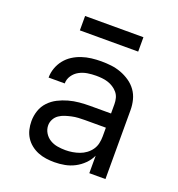

<svg xmlns="http://www.w3.org/2000/svg" viewBox="-130 -814 860 928"><g transform="rotate(20 300.0 -349.5)"><path d="M251 8Q230 8 208.5 5Q187 2 167 -6Q147 -14 130 -27.5Q113 -41 101.5 -59Q90 -77 85 -98Q80 -119 80 -141Q80 -169 89 -195.5Q98 -222 117 -242Q136 -262 160.5 -274.5Q185 -287 212 -294.5Q239 -302 266.5 -304.5Q294 -307 321 -307H429V-355Q429 -371 425 -386Q421 -401 411 -413Q401 -425 387.5 -433.5Q374 -442 359.5 -446.5Q345 -451 329.5 -452.5Q314 -454 299 -454Q277 -454 255 -450.5Q233 -447 213.5 -436.5Q194 -426 181.5 -407.5Q169 -389 169 -367Q169 -367 169 -367Q169 -367 169 -367H86Q86 -367 86 -367Q86 -367 86 -367Q86 -392 94.5 -416Q103 -440 118.5 -459.5Q134 -479 155 -492.5Q176 -506 200 -514Q224 -522 249 -525Q274 -528 299 -528Q325 -528 350.5 -525Q376 -522 400.5 -513Q425 -504 447 -489Q469 -474 484 -453Q499 -432 505.5 -406.5Q512 -381 512 -355V0H429V-90Q418 -66 398.5 -46.5Q379 -27 355 -14.5Q331 -2 304.5 3Q278 8 251 8ZM282 -65Q300 -65 318 -68Q336 -71 353 -77Q370 -83 385 -94Q400 -105 410.5 -120Q421 -135 425 -153Q429 -171 429 -189V-234H321Q305 -234 288 -233Q271 -232 255 -228.5Q239 -225 223 -220Q207 -215 193 -205.5Q179 -196 171 -181Q163 -166 163 -150Q163 -129 174 -111Q185 -93 202.5 -82.5Q220 -72 240.5 -68.5Q261 -65 282 -65ZM150 -633V-707H450V-633Z"/></g></svg>

Font: Iosevka Custom Extended
Style: Regular
Weight: 400
Width: 7
Monospace: yes
Designer: Belleve Invis
Foundry: Belleve Invis
Version: Version 11.2.4; ttfautohint (v1.8.4)